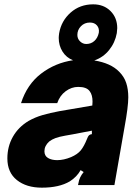

<svg xmlns="http://www.w3.org/2000/svg" viewBox="-20 -854 648 886"><path d="M572 -405Q572 -362 555 -269L508 0H340L342 -9Q346 -36 366 -60L352 -69Q335 -38 302 -17Q253 12 173 12Q102 12 58 -23Q14 -58 14 -123Q14 -178 39.5 -223Q65 -268 112 -296Q142 -313 176.5 -323Q211 -333 254 -341L406 -367Q407 -373 407 -385Q407 -416 394 -433Q380 -453 341 -453Q310 -453 283 -433Q256 -413 244 -378H77Q105 -465 170 -514.5Q235 -564 317 -576Q286 -588 268.5 -616Q251 -644 251 -679Q251 -687 253 -701Q263 -758 306 -796Q349 -834 410 -834Q459 -834 490 -803Q521 -772 521 -724Q521 -717 519 -701Q511 -657 483.5 -623Q456 -589 415 -575Q491 -563 530 -523Q553 -500 562.5 -471Q572 -442 572 -405ZM378 -651Q400 -651 415.5 -665Q431 -679 436 -703Q439 -723 427.5 -736.5Q416 -750 395 -750Q370 -750 353.5 -733Q337 -716 337 -693Q337 -675 349.5 -663Q362 -651 378 -651ZM404 -251 315 -234 281 -228Q253 -223 236.5 -217Q220 -211 207 -201Q185 -181 185 -156Q185 -135 201.5 -125Q218 -115 244 -115Q274 -115 308 -129Q338 -142 353 -160.5Q368 -179 382 -214Q386 -225 390.5 -229.5Q395 -234 404 -235Z"/></svg>

Font: Open Sauce Sans Black Italic
Style: Regular
Weight: 900
Italic angle: -10°
Designer: Alfredo Marco Pradil
Foundry: Creative Sauce Fz LLC
Version: Version 1.477